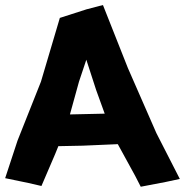

<svg xmlns="http://www.w3.org/2000/svg" viewBox="-20 -709 717 744"><path d="M251 -265.6 286.1 -392.6 314.5 -477.5 352.5 -360.4 385.7 -268.6ZM0 -18.6 89.8 0 140.6 11.7 193.4 -111.3 206.1 -142.6 300.8 -144.5 436.5 -150.4 503.9 -27.3 525.4 14.6 622.1 -3.9 676.8 -15.6 585.9 -193.4 475.6 -445.3 378.9 -689.5 315.4 -672.9 211.9 -639.6 138.7 -392.6 47.9 -164.1Z"/></svg>

Font: MaokenAssortedSans-TC
Style: Regular
Weight: 500
Version: Version 0.83